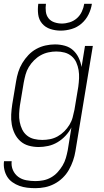

<svg xmlns="http://www.w3.org/2000/svg" viewBox="-24 -760 544 1003"><path d="M161 223Q139 223 118 220.5Q97 218 77.5 211Q58 204 41 192Q24 180 13.5 163Q3 146 -1.5 125Q-6 104 -3 82H37Q34 107 43.5 128.5Q53 150 71 163.5Q89 177 113 181.5Q137 186 161 186Q181 186 202 182Q223 178 242.5 167Q262 156 277 139.5Q292 123 303 104.5Q314 86 320 65.5Q326 45 330 24L349 -94Q337 -71 318.5 -51Q300 -31 276.5 -17Q253 -3 227.5 2.5Q202 8 178 8Q151 8 126 1Q101 -6 82.5 -22.5Q64 -39 53 -61.5Q42 -84 37.5 -109.5Q33 -135 34.5 -162Q36 -189 40 -215L60 -335Q64 -360 71.5 -384Q79 -408 92.5 -430.5Q106 -453 124.5 -472.5Q143 -492 166 -504.5Q189 -517 214 -522.5Q239 -528 263 -528Q290 -528 315 -521Q340 -514 358 -497.5Q376 -481 387 -458Q398 -435 402 -410L420 -520H461L370 30Q366 55 357.5 79.5Q349 104 336 127Q323 150 303.5 169Q284 188 260 200.5Q236 213 211 218Q186 223 161 223ZM197 -29Q217 -29 237.5 -33Q258 -37 277 -47.5Q296 -58 311.5 -73.5Q327 -89 338.5 -107.5Q350 -126 355.5 -146.5Q361 -167 365 -187L385 -307Q388 -329 389 -351Q390 -373 386.5 -394Q383 -415 374.5 -434Q366 -453 350 -466.5Q334 -480 313.5 -485.5Q293 -491 270 -491Q250 -491 229 -486.5Q208 -482 189 -471.5Q170 -461 154 -445Q138 -429 126.5 -410Q115 -391 109.5 -370.5Q104 -350 100 -329L80 -209Q77 -187 76 -165.5Q75 -144 79 -123Q83 -102 92 -83.5Q101 -65 117 -52Q133 -39 154 -34Q175 -29 197 -29ZM293 -600Q265 -600 239 -608.5Q213 -617 196 -637Q179 -657 175.5 -684.5Q172 -712 176 -740H216Q213 -720 215.5 -699.5Q218 -679 229.5 -664.5Q241 -650 260 -643.5Q279 -637 299 -637Q319 -637 340 -643.5Q361 -650 377.5 -664.5Q394 -679 403.5 -699.5Q413 -720 416 -740H456Q452 -712 438.5 -684.5Q425 -657 402 -637Q379 -617 350 -608.5Q321 -600 293 -600Z"/></svg>

Font: Iosevka Curly Extralight
Style: Italic
Weight: 200
Italic angle: -9°
Monospace: yes
Designer: Belleve Invis
Foundry: Belleve Invis
Version: Version 22.1.2; ttfautohint (v1.8.4)